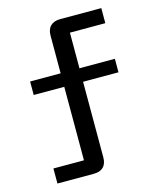

<svg xmlns="http://www.w3.org/2000/svg" viewBox="-106 -764 686 838"><g transform="rotate(-15 237.5 -345.0)"><path d="M49 -68H187V-400H49V-461H187V-631Q187 -660 202.5 -675Q218 -690 246 -690H432V-622H272V-461H432V-400H272V-59Q272 -30 257 -15Q242 0 214 0H49Z"/></g></svg>

Font: Mozilla Text BETA
Style: Regular
Weight: 400
Designer: Studio DRAMA
Foundry: Studio DRAMA
Version: Version 0.100